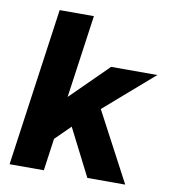

<svg xmlns="http://www.w3.org/2000/svg" viewBox="-79 -766 742 834"><g transform="rotate(10 292.0 -348.5)"><path d="M362 0H529L367.5 -305L584 -493H380L216.5 -331.5L268 -697H117L19 0H170L190 -142L256.5 -207.5Z"/></g></svg>

Font: HK Grotesk Black
Style: Italic
Weight: 900
Italic angle: -16°
Designer: Alfredo Marco Pradil
Foundry: Hanken Design Co.
Version: Version 3.001;FEAKit 1.0